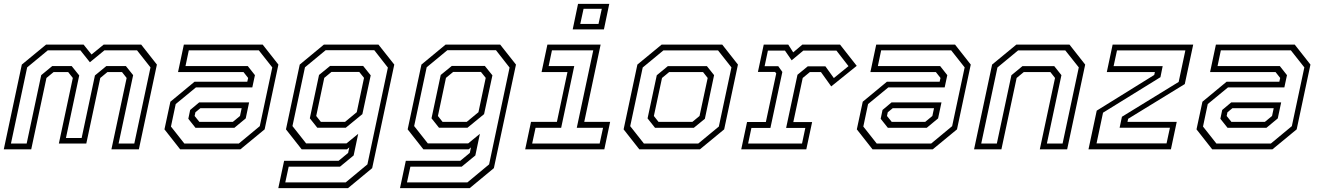

<svg xmlns="http://www.w3.org/2000/svg" viewBox="-22 -770 6797 990"><path d="M-2.5 0 90.5 -437 215.5 -540H409L450 -489L512.5 -540H706L787 -437L694 0H552.5L631 -368L607 -398.5H532L495 -368L423 -30H281.5L353.5 -368L329.5 -398.5H254.5L217.5 -368L139 0ZM34.5 -30H115.5L190.5 -382.5L247.5 -429.5H347.5L386.5 -381L318 -58.5H399L467.5 -381L526.5 -429.5H627L664.5 -382.5L589.5 -30H670.5L754 -422.5L684.5 -510.5H516.5L441.5 -449L392.5 -510.5H224.5L118 -422.5Z M907 0 826 -103 856.5 -245.5 981 -348.5H1253L1257.5 -368L1233.5 -398.5H896L926 -540H1332.5L1413.5 -437L1342.5 -103L1217.5 0ZM986 -111 949 -157.5 958.5 -203 1005 -242H1262.5L1245 -159.5L1186.5 -111ZM928.5 -30H1209.5L1317.5 -119.5L1382 -422.5L1312.5 -510.5H951.5L934.5 -429.5H1255.5L1292.5 -382.5L1279 -319.5H988.5L884 -233.5L859.5 -117.5ZM1006 -141.5H1178.5L1215.5 -172L1224 -212H1011L985.5 -191L981.5 -172Z M1413 200 1443 59H1724L1773 18.5L1779 -10L1767 0H1533.5L1452.5 -103L1523.5 -437L1648 -540H1929.5L2011 -437L1897 97L1772.5 200ZM1449 170.5H1760.5L1872.5 77.5L1978 -421.5L1908 -511H1657L1550.5 -423L1486 -120L1556.5 -30.5H1764.5L1825 -80L1801.5 31.5L1731 89.5H1466.5ZM1614 -111.5 1575.5 -160 1623 -383.5 1680 -430H1850.5L1889.5 -381.5L1846.5 -181.5L1761 -111.5ZM1632.5 -141.5H1757L1817.5 -191.5L1855 -368.5L1830.5 -399H1687L1650 -368.5L1608.5 -172Z M2040.5 200 2070.5 59H2351.5L2400.5 18.5L2406.5 -10L2394.5 0H2161L2080 -103L2151 -437L2275.5 -540H2557L2638.5 -437L2524.5 97L2400 200ZM2076.5 170.5H2388L2500 77.5L2605.5 -421.5L2535.5 -511H2284.5L2178 -423L2113.5 -120L2184 -30.5H2392L2452.5 -80L2429 31.5L2358.5 89.5H2094ZM2241.5 -111.5 2203 -160 2250.5 -383.5 2307.5 -430H2478L2517 -381.5L2474 -181.5L2388.5 -111.5ZM2260 -141.5H2384.5L2445 -191.5L2482.5 -368.5L2458 -399H2314.5L2277.5 -368.5L2236 -172Z M2931 -618.5 2958.5 -750H3119.5L3092 -618.5ZM2970 -646.5H3064L3081 -724.5H2987ZM2686 0 2716 -141.5H2849.5L2904 -398.5H2770.5L2800.5 -540H3075L2990.5 -141.5H3124L3094 0ZM2722 -30H3070L3087.5 -111H2952L3037 -510.5H2824L2807 -429.5H2939L2871.5 -111H2739.5Z M3274.5 0 3193.5 -103 3264.5 -437 3389.5 -540H3702L3783 -437L3712 -103L3587 0ZM3298 -30H3578.5L3684.5 -117.5L3749.5 -422.5L3680.5 -510H3398.5L3292 -422L3227.5 -119.5ZM3355.5 -111 3317 -159.5 3364.5 -382 3421.5 -429H3623L3660 -382.5L3612.5 -157.5L3555.5 -111ZM3373.5 -141.5H3548L3585 -172L3627 -368L3603 -398.5H3428.5L3391.5 -368L3349.5 -172Z M3800 0 3830 -141H3927L3980.5 -391.5L3974.5 -399H3886L3916 -540H4042.5L4068 -500L4115 -540H4309.5L4395.5 -430.5L4264 -324.5L4211 -398.5H4154L4117 -368L4068.5 -140.5H4165.5L4135.5 0ZM3835.5 -30H4113.5L4130.5 -110.5H4031.5L4090 -384.5L4143 -428H4234L4277.5 -367.5L4353 -429L4291 -509H4120L4060 -459L4025.5 -509H3937.5L3920.5 -428.5H3991L4012 -399L3950.5 -110.5H3852.5Z M4477 0 4396 -103 4426.5 -245.5 4551 -348.5H4823L4827.5 -368L4803.5 -398.5H4466L4496 -540H4902.5L4983.5 -437L4912.5 -103L4787.5 0ZM4556 -111 4519 -157.5 4528.5 -203 4575 -242H4832.5L4815 -159.5L4756.5 -111ZM4498.5 -30H4779.5L4887.5 -119.5L4952 -422.5L4882.5 -510.5H4521.5L4504.5 -429.5H4825.5L4862.5 -382.5L4849 -319.5H4558.5L4454 -233.5L4429.5 -117.5ZM4576 -141.5H4748.5L4785.5 -172L4794 -212H4581L4555.5 -191L4551.5 -172Z M5000.5 0 5093.5 -437 5218.5 -540H5492.5L5573.5 -437L5480.5 0H5339.5L5418 -368L5394 -398.5H5257L5220 -368L5141.5 0ZM5037.5 -30H5118L5193 -382L5250 -429H5414L5451 -382.5L5376 -30H5457L5540.5 -422.5L5471 -510H5227.5L5121 -422Z M5632 -30.5H5993L6010.5 -111.5H5751L5763 -168L6055.5 -347.5L6090 -510H5737.5L5720 -429H5973L5961.5 -372L5665.5 -189ZM5590.5 0 5633 -199.5 5929.5 -383.5 5933 -398.5H5685L5715 -540H6130.5L6087 -336.5L5795 -157.5L5791.5 -141.5H6045.5L6015.5 0Z M6228.5 0 6147.5 -103 6178 -245.5 6302.5 -348.5H6574.5L6579 -368L6555 -398.5H6217.5L6247.5 -540H6654L6735 -437L6664 -103L6539 0ZM6307.5 -111 6270.5 -157.5 6280 -203 6326.5 -242H6584L6566.5 -159.5L6508 -111ZM6250 -30H6531L6639 -119.5L6703.5 -422.5L6634 -510.5H6273L6256 -429.5H6577L6614 -382.5L6600.5 -319.5H6310L6205.5 -233.5L6181 -117.5ZM6327.5 -141.5H6500L6537 -172L6545.5 -212H6332.5L6307 -191L6303 -172Z"/></svg>

Font: Tourney Thin Light
Style: Italic
Weight: 300
Italic angle: -12°
Version: Version 1.015